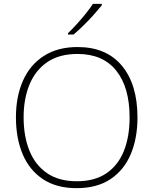

<svg xmlns="http://www.w3.org/2000/svg" viewBox="-20 -970 799 1000"><path d="M696 -358Q696 -250 661 -167Q626 -84 555.5 -37Q485 10 379 10Q274 10 203.5 -37Q133 -84 98 -167Q63 -250 63 -359Q63 -467 99.5 -549.5Q136 -632 208 -678.5Q280 -725 384 -725Q534 -725 615 -627.5Q696 -530 696 -358ZM103 -359Q103 -261 133 -186Q163 -111 224.5 -68.5Q286 -26 380 -26Q474 -26 535 -68Q596 -110 625.5 -184.5Q655 -259 655 -358Q655 -515 585.5 -602Q516 -689 384 -689Q289 -689 227 -647Q165 -605 134 -530.5Q103 -456 103 -359ZM510 -942Q493 -921 468.5 -893.5Q444 -866 416 -838.5Q388 -811 363 -790H334V-797Q355 -817 380 -844.5Q405 -872 427.5 -900Q450 -928 464 -950H510Z"/></svg>

Font: Noto Sans Bengali UI ExtraLight
Style: Regular
Weight: 200
Designer: Jelle Bosma - Monotype Design Team
Foundry: Monotype Imaging Inc.
Version: Version 2.003; ttfautohint (v1.8.4.7-5d5b)